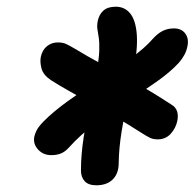

<svg xmlns="http://www.w3.org/2000/svg" viewBox="-20 -783 580 572"><path d="M132.6 -320.8Q108.6 -320.8 93.2 -337.8Q77.8 -354.8 82.4 -376.6Q84.2 -384.2 88.9 -394.2Q93.6 -404.2 108.8 -420.2Q138.8 -450.8 184.2 -483.3Q229.6 -515.8 278.9 -547.7Q328.2 -579.6 370 -609.9Q411.8 -640.2 434.4 -666.4Q449.6 -683.4 464.7 -690.9Q479.8 -698.4 498 -698.4Q520.4 -698.4 531.7 -683.5Q543 -668.6 538.6 -646Q536 -632.2 529.5 -619.9Q523 -607.6 512.8 -596Q487.4 -568.2 445.9 -539.1Q404.4 -510 356.6 -479.1Q308.8 -448.2 263.8 -414.5Q218.8 -380.8 186.2 -344.4Q173.8 -330.6 161.2 -325.7Q148.6 -320.8 132.6 -320.8ZM267 -231Q243.2 -231 232.1 -243.4Q221 -255.8 221.2 -275.8Q221.2 -322.2 229.4 -375.1Q237.6 -428 248.7 -478.6Q259.8 -529.2 267 -566.8Q275 -607.6 275.7 -631.8Q276.4 -656 274.3 -670.2Q272.2 -684.4 270.3 -695.6Q268.4 -706.8 271.4 -721.6Q275.8 -740.8 288.6 -751.9Q301.4 -763 325 -763Q352.2 -763 368.6 -742Q385 -721 387.7 -677.4Q390.4 -633.8 377 -567.2Q370 -532 360 -485.5Q350 -439 342.1 -390Q334.2 -341 333.6 -297Q333.6 -266.2 316 -248.6Q298.4 -231 267 -231ZM449.8 -367.8Q437.2 -367.8 427.5 -372.1Q417.8 -376.4 394.4 -391.6Q364.8 -410.8 329.1 -431.5Q293.4 -452.2 256.7 -472.5Q220 -492.8 187.2 -511.2Q154.4 -529.6 131.6 -544.4Q108.6 -559.8 103.6 -579.2Q98.6 -598.6 101.6 -613.6Q106 -634.2 119.9 -645.4Q133.8 -656.6 152 -656.6Q167 -656.6 176.7 -652.1Q186.4 -647.6 204.2 -637.2Q236 -617.6 283.7 -591.8Q331.4 -566 385.3 -535.6Q439.2 -505.2 490.6 -471.4Q515.2 -457.2 508.2 -422.6Q503.6 -401 488.5 -384.4Q473.4 -367.8 449.8 -367.8Z"/></svg>

Font: Shantell Sans Light
Style: Italic
Weight: 300
Italic angle: -11°
Designer: Stephen Nixon, Anya Danilova, Shantell Martin
Foundry: Arrow Type
Version: Version 1.008;[ac192a2d6]